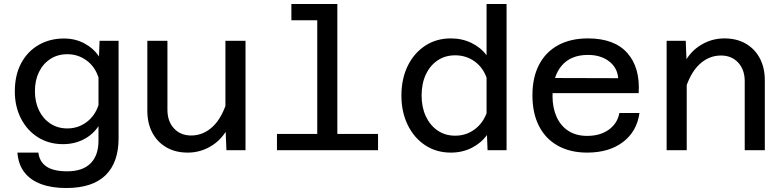

<svg xmlns="http://www.w3.org/2000/svg" viewBox="-20 -755 3940 965"><path d="M477.5 -471 480.5 -550H576V-60Q576 62 510.2 126Q444.5 190 312.5 190Q240 190 186.5 170.2Q133 150.5 102.5 111Q72 71.5 67.5 12H173Q178 57.5 213.2 81.8Q248.5 106 317.5 106Q395.5 106 435.2 66Q475 26 475 -47.5V-121Q447 -78.5 400.5 -54.5Q354 -30.5 296.5 -30.5Q225.5 -30.5 171 -64.8Q116.5 -99 85.5 -159.2Q54.5 -219.5 54.5 -295.5Q54.5 -378 86.5 -437.5Q118.5 -497 174.5 -529.2Q230.5 -561.5 301.5 -561.5Q358.5 -561.5 404.8 -536.5Q451 -511.5 477.5 -471ZM318.5 -109.5Q372.5 -109.5 415 -141.2Q457.5 -173 475 -227V-365.5Q457.5 -420 415 -451.2Q372.5 -482.5 318.5 -482.5Q270 -482.5 233.2 -458.8Q196.5 -435 176 -393.2Q155.5 -351.5 155.5 -297Q155.5 -242.5 176 -200.2Q196.5 -158 233.2 -133.8Q270 -109.5 318.5 -109.5Z M821.5 -550V-203.5Q821.5 -145 854.5 -109.5Q887.5 -74 941 -74Q1001.5 -74 1049.2 -118.5Q1097 -163 1124.5 -257L1141 -144Q1109.5 -66.5 1051.2 -27.2Q993 12 924 12Q861.5 12 816 -14.5Q770.5 -41 745.5 -88.2Q720.5 -135.5 720.5 -199V-550ZM1214 -550V0H1118L1113 -124V-550Z M1574.5 0V-735H1675.5V0ZM1372 0V-82H1880V0ZM1444.5 -653V-735H1625V-653Z M2246 -562Q2302.5 -562 2349.5 -539.2Q2396.5 -516.5 2425.5 -477V-735H2526V0H2430.5L2427.5 -76.5Q2399 -36.5 2351.5 -12.2Q2304 12 2246 12Q2173 12 2117 -25Q2061 -62 2029.2 -127Q1997.5 -192 1997.5 -275Q1997.5 -359 2029.2 -423.8Q2061 -488.5 2117 -525.2Q2173 -562 2246 -562ZM2268 -73Q2321.5 -73 2363.8 -103.5Q2406 -134 2425.5 -186V-365Q2406 -418 2363.8 -447.5Q2321.5 -477 2268 -477Q2217.5 -477 2179.5 -451.5Q2141.5 -426 2120.2 -380.5Q2099 -335 2099 -275Q2099 -216 2120.2 -170.5Q2141.5 -125 2179.5 -99Q2217.5 -73 2268 -73Z M2931 12Q2846 12 2784 -22.5Q2722 -57 2689 -121.5Q2656 -186 2656 -276Q2656 -366 2689.5 -430Q2723 -494 2785.5 -528Q2848 -562 2935 -562Q3068 -562 3133 -488.5Q3198 -415 3190 -287H2736L2737 -363L3087 -362Q3083 -415 3041 -447Q2999 -479 2935 -479Q2849 -479 2803 -425Q2757 -371 2757 -272Q2757 -213 2777.5 -167.5Q2798 -122 2837 -97Q2876 -72 2931 -72Q2996 -72 3039.5 -103Q3083 -134 3093 -187H3194Q3181 -94 3111 -41Q3041 12 2931 12Z M3723 0V-346.5Q3723 -405 3690 -440.5Q3657 -476 3603.5 -476Q3543 -476 3495.2 -431.5Q3447.5 -387 3420 -293L3403.5 -406Q3435 -483.5 3493.2 -522.8Q3551.5 -562 3620.5 -562Q3683 -562 3728.5 -535.5Q3774 -509 3799 -461.8Q3824 -414.5 3824 -351V0ZM3330.5 0V-550H3426.5L3431.5 -426V0Z"/></svg>

Font: Azeret Mono Thin
Style: Regular
Weight: 100
Designer: Martin Vácha
Foundry: Displaay
Version: Version 1.002